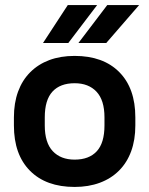

<svg xmlns="http://www.w3.org/2000/svg" viewBox="-20 -730 590 759"><path d="M275 9Q162 9 98.5 -55Q35 -119 35 -234V-266Q35 -323 51.5 -368Q68 -413 99.5 -444.5Q131 -476 175 -492.5Q219 -509 275 -509Q388 -509 451.5 -445Q515 -381 515 -266V-234Q515 -177 498.5 -132Q482 -87 450.5 -55.5Q419 -24 374.5 -7.5Q330 9 275 9ZM275 -99Q332 -99 362.5 -132Q393 -165 393 -234V-266Q393 -334 361.5 -367.5Q330 -401 275 -401Q218 -401 187.5 -368Q157 -335 157 -266V-234Q157 -166 188.5 -132.5Q220 -99 275 -99ZM248 -710H364L250 -560H150ZM404 -710H530L400 -560H290Z"/></svg>

Font: Retni Sans
Style: Bold
Weight: 700
Designer: Vitaly Kuzmin
Foundry: ParaType Ltd.
Version: Version 1.00;March 2, 2019;FontCreator 11.5.0.2425 64-bit; t